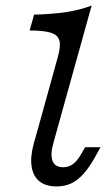

<svg xmlns="http://www.w3.org/2000/svg" viewBox="-20 -661 400 694"><path d="M120.2 -206.5 188.7 -454Q200 -492.7 194.8 -513.7Q189.5 -534.7 163.7 -542.7Q137.9 -550.8 87.1 -550.8L103.2 -608.1Q170.2 -609.7 221.4 -617.7Q272.6 -625.8 311.3 -641.1L190.3 -206.5ZM171.8 -139.5Q161.3 -100.8 170.2 -78.6Q179 -56.5 208.1 -56.5Q229 -56.5 244 -68.1Q258.9 -79.8 271 -100L287.9 -129H343.5L324.2 -94.4Q303.2 -56.5 281.9 -32.7Q260.5 -8.9 237.1 2Q213.7 12.9 184.7 12.9Q146 12.9 123 -5.2Q100 -23.4 94.4 -58.5Q88.7 -93.5 102.4 -143.5L120.2 -206.5H190.3Z"/></svg>

Font: Playfair 5pt SemiExpanded Light
Style: Italic
Weight: 300
Width: 6
Italic angle: -15.6°
Designer: Claus Eggers Sørensen
Foundry: Claus Eggers Sørensen
Version: Version 2.203